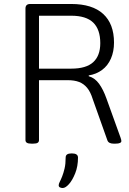

<svg xmlns="http://www.w3.org/2000/svg" viewBox="-20 -720 650 965"><path d="M138 2Q122 2 115 -2.5Q108 -7 108 -16V-677Q108 -700 132 -700H338Q444 -700 498.5 -650Q553 -600 553 -506Q553 -461 537.5 -425.5Q522 -390 493 -368.5Q464 -347 426 -341V-337Q457 -328 478 -299Q499 -270 515 -225L586 -28Q588 -23 589 -18Q590 -13 590 -11Q590 -5 583 -1.5Q576 2 560 2H551Q539 2 531 -2Q523 -6 520 -14L446 -222Q435 -258 418 -278.5Q401 -299 377.5 -308Q354 -317 321 -317H176V-16Q176 -7 169.5 -2.5Q163 2 146 2ZM176 -375H338Q413 -375 448.5 -407.5Q484 -440 484 -503Q484 -572 448.5 -606.5Q413 -641 338 -641H176ZM295 225Q288 225 281.5 222Q275 219 275 211Q275 204 280.5 193.5Q286 183 292.5 166.5Q299 150 304.5 127Q310 104 310 72Q310 61 317.5 56Q325 51 341 51Q372 51 372 72Q372 116 358 151Q344 186 326.5 205.5Q309 225 295 225Z"/></svg>

Font: Asap Light
Style: Regular
Weight: 300
Designer: Pablo Cosgaya
Foundry: Omnibus-Type
Version: Version 3.001